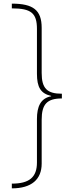

<svg xmlns="http://www.w3.org/2000/svg" viewBox="-20 -819 385 1055"><path d="M45 -799V-773C151 -773 183 -747 183 -660V-414C183 -339 204 -305 261 -292V-290C203 -279 183 -233 183 -165V74C183 155 141 190 45 190V216C153 216 209 167 209 80V-161C209 -247 239 -278 320 -278V-304C239 -304 209 -333 209 -418V-666C209 -764 162 -799 45 -799Z"/></svg>

Font: Noto Sans Sinhala Condensed Thin
Style: Regular
Weight: 100
Width: 3
Designer: Jelle Bosma - Monotype Design Team
Foundry: Monotype Imaging Inc.
Version: Version 2.006